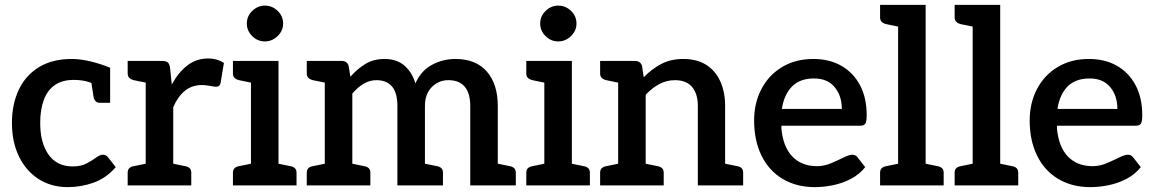

<svg xmlns="http://www.w3.org/2000/svg" viewBox="-20 -761 4736 788"><path d="M258 7Q191 7 139.5 -25.5Q88 -58 58.5 -117.5Q29 -177 29 -257Q29 -333 57 -392.5Q85 -452 140 -485.5Q195 -519 275 -519Q310 -519 351.5 -509Q393 -499 432 -483V-417L373 -412Q353 -423 331.5 -428Q310 -433 282 -433Q235 -433 204.5 -411.5Q174 -390 159.5 -350Q145 -310 145 -257Q145 -174 179.5 -126Q214 -78 278 -78Q312 -78 335 -90Q358 -102 374 -114Q390 -126 402 -126Q408 -126 413.5 -123.5Q419 -121 423 -116L455 -75Q416 -30 364.5 -11.5Q313 7 258 7ZM353 -435 432 -417V-339H391Q379 -339 372.5 -345.5Q366 -352 364 -363Z M578 0V-511H644Q662 -511 669 -504.5Q676 -498 678 -482L685 -414Q712 -464 749 -492.5Q786 -521 834 -521Q854 -521 870.5 -516Q887 -511 899 -503L885 -419Q883 -411 878 -408Q873 -405 866 -405Q860 -405 841.5 -408.5Q823 -412 809 -412Q768 -412 739 -388.5Q710 -365 691 -321V0ZM665 0 677 -92 740 -79Q752 -77 758.5 -70.5Q765 -64 765 -52V0ZM504 0V-52Q504 -64 510.5 -70.5Q517 -77 529 -79L592 -92L604 0ZM604 -511 592 -419 529 -432Q517 -435 510.5 -441.5Q504 -448 504 -460V-511Z M1010 0V-511H1123V0ZM936 0V-52Q936 -64 942.5 -70.5Q949 -77 961 -79L1024 -92L1036 0ZM1097 0 1109 -92 1172 -79Q1184 -77 1190.5 -70.5Q1197 -64 1197 -52V0ZM1036 -511 1024 -419 961 -432Q949 -435 942.5 -441.5Q936 -448 936 -460V-511ZM1067 -591Q1037 -591 1015 -613Q993 -635 993 -664Q993 -695 1015.5 -716.5Q1038 -738 1067 -738Q1097 -738 1119.5 -716.5Q1142 -695 1142 -664Q1142 -635 1119.5 -613Q1097 -591 1067 -591Z M1313 0V-511H1382Q1405 -511 1411 -490L1418 -446Q1446 -478 1479.5 -498.5Q1513 -519 1558 -519Q1608 -519 1639.5 -492Q1671 -465 1685 -419Q1708 -471 1753 -495Q1798 -519 1849 -519Q1933 -519 1978 -467.5Q2023 -416 2023 -326V0H1910V-326Q1910 -378 1887.5 -405Q1865 -432 1820 -432Q1780 -432 1752 -403.5Q1724 -375 1724 -326V0H1611V-326Q1611 -380 1589 -406Q1567 -432 1525 -432Q1497 -432 1472 -417Q1447 -402 1426 -377V0ZM1239 0V-52Q1239 -64 1245.5 -70.5Q1252 -77 1264 -79L1327 -92L1339 0ZM1400 0 1412 -92 1475 -79Q1487 -77 1493.5 -70.5Q1500 -64 1500 -52V0ZM1698 0 1710 -92 1774 -79Q1785 -77 1791.5 -70.5Q1798 -64 1798 -52V0ZM1339 -511 1327 -419 1264 -432Q1252 -435 1245.5 -441.5Q1239 -448 1239 -460V-511ZM1997 0 2009 -92 2073 -79Q2084 -77 2090.5 -70.5Q2097 -64 2097 -52V0Z M2214 0V-511H2327V0ZM2140 0V-52Q2140 -64 2146.5 -70.5Q2153 -77 2165 -79L2228 -92L2240 0ZM2301 0 2313 -92 2376 -79Q2388 -77 2394.5 -70.5Q2401 -64 2401 -52V0ZM2240 -511 2228 -419 2165 -432Q2153 -435 2146.5 -441.5Q2140 -448 2140 -460V-511ZM2271 -591Q2241 -591 2219 -613Q2197 -635 2197 -664Q2197 -695 2219.5 -716.5Q2242 -738 2271 -738Q2301 -738 2323.5 -716.5Q2346 -695 2346 -664Q2346 -635 2323.5 -613Q2301 -591 2271 -591Z M2517 0V-511H2586Q2609 -511 2615 -490L2622 -444Q2655 -478 2694 -498.5Q2733 -519 2784 -519Q2841 -519 2879 -494.5Q2917 -470 2936.5 -426.5Q2956 -383 2956 -326V0H2844V-326Q2844 -376 2820.5 -404Q2797 -432 2750 -432Q2716 -432 2686 -416Q2656 -400 2630 -372V0ZM2443 0V-52Q2443 -64 2449.5 -70.5Q2456 -77 2468 -79L2531 -92L2543 0ZM2604 0 2616 -92 2679 -79Q2691 -77 2697.5 -70.5Q2704 -64 2704 -52V0ZM2930 0 2942 -92 3006 -79Q3018 -77 3024 -70.5Q3030 -64 3030 -52V0ZM2543 -511 2531 -419 2468 -432Q2456 -435 2449.5 -441.5Q2443 -448 2443 -460V-511Z M3324 7Q3249 7 3192.5 -26.5Q3136 -60 3105.5 -122Q3075 -184 3075 -267Q3075 -338 3105 -395.5Q3135 -453 3190 -486Q3245 -519 3318 -519Q3384 -519 3433 -491Q3482 -463 3509.5 -411.5Q3537 -360 3537 -288Q3537 -264 3532 -254.5Q3527 -245 3510 -245H3187Q3187 -242 3187 -239Q3187 -236 3187 -233Q3194 -158 3232 -118.5Q3270 -79 3334 -79Q3362 -79 3390.5 -91Q3419 -103 3442 -114.5Q3465 -126 3478 -126Q3491 -126 3499 -116L3531 -75Q3507 -45 3472.5 -27Q3438 -9 3399.5 -1Q3361 7 3324 7ZM3189 -314H3435Q3435 -368 3405.5 -403.5Q3376 -439 3321 -439Q3263 -439 3230.5 -406Q3198 -373 3189 -314Z M3666 0V-741H3779V0ZM3592 0V-52Q3592 -64 3598.5 -70.5Q3605 -77 3617 -79L3680 -92L3692 0ZM3753 0 3765 -92 3828 -79Q3840 -77 3846.5 -70.5Q3853 -64 3853 -52V0ZM3692 -741 3680 -649 3617 -662Q3605 -665 3598.5 -671.5Q3592 -678 3592 -690V-741Z M3972 0V-741H4085V0ZM3898 0V-52Q3898 -64 3904.5 -70.5Q3911 -77 3923 -79L3986 -92L3998 0ZM4059 0 4071 -92 4134 -79Q4146 -77 4152.5 -70.5Q4159 -64 4159 -52V0ZM3998 -741 3986 -649 3923 -662Q3911 -665 3904.5 -671.5Q3898 -678 3898 -690V-741Z M4455 7Q4380 7 4323.5 -26.5Q4267 -60 4236.5 -122Q4206 -184 4206 -267Q4206 -338 4236 -395.5Q4266 -453 4321 -486Q4376 -519 4449 -519Q4515 -519 4564 -491Q4613 -463 4640.5 -411.5Q4668 -360 4668 -288Q4668 -264 4663 -254.5Q4658 -245 4641 -245H4318Q4318 -242 4318 -239Q4318 -236 4318 -233Q4325 -158 4363 -118.5Q4401 -79 4465 -79Q4493 -79 4521.5 -91Q4550 -103 4573 -114.5Q4596 -126 4609 -126Q4622 -126 4630 -116L4662 -75Q4638 -45 4603.5 -27Q4569 -9 4530.5 -1Q4492 7 4455 7ZM4320 -314H4566Q4566 -368 4536.5 -403.5Q4507 -439 4452 -439Q4394 -439 4361.5 -406Q4329 -373 4320 -314Z"/></svg>

Font: Aleo SemiBold
Style: Regular
Weight: 600
Designer: Alessio Laiso
Foundry: Alessio Laiso
Version: Version 2.001;gftools[0.9.29]